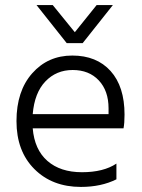

<svg xmlns="http://www.w3.org/2000/svg" viewBox="-20 -732 559 757"><path d="M306 -562H243L124 -712H188L275 -605L361 -712H425ZM109 -282H408V-305Q408 -374 369.5 -415Q331 -456 266.5 -456Q202 -456 159 -411Q116 -366 109 -282ZM299 5Q186 5 115.5 -65.5Q45 -136 45 -254.5Q45 -373 107 -443Q169 -513 265 -513Q361 -513 416 -452Q471 -391 471 -280Q471 -246 467 -226H109Q116 -142 167 -97.5Q218 -53 303 -53Q388 -53 439 -87V-25Q379 5 299 5Z"/></svg>

Font: Hind Kochi Light
Style: Regular
Weight: 300
Designer: Dhruvi Tolia
Foundry: Indian Type Foundry
Version: Version 0.702;PS 1.0;hotconv 1.0.81;makeotf.lib2.5.63406